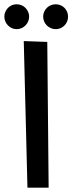

<svg xmlns="http://www.w3.org/2000/svg" viewBox="-26 -886 335 889"><path d="M289.1 -809.1Q289.1 -796.9 284.7 -786.4Q280.3 -775.9 272.5 -768.1Q264.6 -760.3 254.4 -755.6Q244.1 -751 231.9 -751Q220.2 -751 209.5 -755.6Q198.7 -760.3 190.9 -768.1Q183.1 -775.9 178.5 -786.4Q173.8 -796.9 173.8 -809.1Q173.8 -820.8 178.5 -831.3Q183.1 -841.8 190.9 -849.6Q198.7 -857.4 209.5 -861.8Q220.2 -866.2 231.9 -866.2Q244.1 -866.2 254.4 -861.8Q264.6 -857.4 272.5 -849.6Q280.3 -841.8 284.7 -831.3Q289.1 -820.8 289.1 -809.1ZM108.9 -809.1Q108.9 -796.9 104.2 -786.4Q99.6 -775.9 91.8 -768.1Q84 -760.3 73.5 -755.6Q63 -751 50.8 -751Q39.1 -751 28.8 -755.6Q18.6 -760.3 11 -768.1Q3.4 -775.9 -1.2 -786.4Q-5.9 -796.9 -5.9 -809.1Q-5.9 -820.8 -1.2 -831.3Q3.4 -841.8 11 -849.6Q18.6 -857.4 28.8 -861.8Q39.1 -866.2 50.8 -866.2Q63 -866.2 73.5 -861.8Q84 -857.4 91.8 -849.6Q99.6 -841.8 104.2 -831.3Q108.9 -820.8 108.9 -809.1ZM199.2 -17.1H101.1L84 -695.8L192.9 -691.9Z"/></svg>

Font: McLaren
Style: Regular
Weight: 400
Designer: Astigmatic (AOETI)
Foundry: Astigmatic (AOETI)
Version: Version 1.000